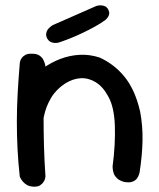

<svg xmlns="http://www.w3.org/2000/svg" viewBox="-20 -699 595 718"><path d="M443 -19Q426 -24 417 -33Q408 -42 405 -51.5Q402 -61 401.5 -68.5Q401 -76 401 -76Q412 -160 409.5 -229.5Q407 -299 385 -338Q365 -375 338 -391.5Q311 -408 282 -406.5Q253 -405 224 -387Q190 -365 171 -333Q152 -301 144.5 -265Q137 -229 136 -195Q137 -163 137 -137Q137 -111 138 -91Q139 -71 140 -58Q140 -58 139.5 -54Q139 -50 137 -44Q135 -38 128.5 -33Q122 -28 108 -27Q96 -26 87 -32Q78 -38 72.5 -44Q67 -50 67 -50Q56 -68 55.5 -85Q55 -102 56.5 -123Q58 -144 53 -174Q51 -211 51.5 -241.5Q52 -272 56 -299.5Q60 -327 69 -351Q78 -375 94 -398Q114 -424 143 -445Q172 -466 206.5 -479Q241 -492 278 -494Q315 -496 352 -484Q377 -473 400.5 -455.5Q424 -438 444 -414Q464 -390 479 -357.5Q494 -325 504 -282Q514 -229 513 -174Q512 -119 502 -54Q502 -54 500 -47Q498 -40 492.5 -32Q487 -24 475 -19.5Q463 -15 443 -19ZM104 -1Q90 -2 80.5 -7.5Q71 -13 65 -20.5Q59 -28 56.5 -33Q54 -38 54 -38Q48 -92 45.5 -143Q43 -194 43 -244.5Q43 -295 46 -349Q49 -403 54 -463Q54 -463 55 -468.5Q56 -474 60.5 -481Q65 -488 74.5 -493.5Q84 -499 101 -498Q118 -498 128 -491Q138 -484 142.5 -474.5Q147 -465 148.5 -458Q150 -451 150 -451Q147 -401 145 -353Q143 -305 143 -255Q143 -205 144.5 -151.5Q146 -98 150 -39Q150 -39 149 -33Q148 -27 143.5 -19.5Q139 -12 130 -6Q121 0 104 -1ZM200 -540Q200 -540 195 -539Q190 -538 183 -538.5Q176 -539 169 -542.5Q162 -546 157 -554Q151 -565 153 -575Q155 -585 161 -591.5Q167 -598 172 -601.5Q177 -605 177 -605Q226 -627 266 -644Q306 -661 341 -677Q341 -677 346 -678Q351 -679 357.5 -679Q364 -679 371.5 -676Q379 -673 384 -665Q389 -656 388.5 -649Q388 -642 384.5 -636.5Q381 -631 378 -628Q375 -625 375 -625Q356 -611 334 -599Q312 -587 289 -576Q266 -565 243.5 -556Q221 -547 200 -540Z"/></svg>

Font: Sour Gummy
Style: Regular
Weight: 400
Designer: Stefie Justprince
Foundry: Eifetstype
Version: Version 1.000